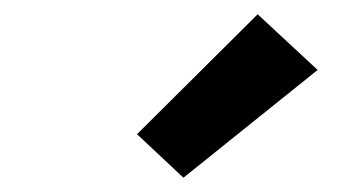

<svg xmlns="http://www.w3.org/2000/svg" viewBox="-20 -803 472 269"><path d="M237 -554 425 -705 341 -783 172 -615Z"/></svg>

Font: Iosevka Sparkle XBdObl
Style: Regular
Weight: 800
Italic angle: -9°
Designer: Belleve Invis
Foundry: Belleve Invis
Version: Version 4.5.0; ttfautohint (v1.8.3)